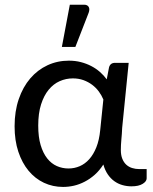

<svg xmlns="http://www.w3.org/2000/svg" viewBox="-20 -768 634 796"><path d="M40.5 0ZM525 4.5Q505.5 4.5 487.2 -0.8Q469 -6 453.8 -17Q438.5 -28 426.8 -45.2Q415 -62.5 408.5 -86Q392.5 -61 372.8 -43.5Q353 -26 331.2 -14.8Q309.5 -3.5 286.8 1.8Q264 7 241.5 7Q199 7 162.2 -10.2Q125.5 -27.5 98.5 -60Q71.5 -92.5 56 -139Q40.5 -185.5 40.5 -244.5Q40.5 -307 57.8 -357.2Q75 -407.5 105.5 -443Q136 -478.5 177 -497.5Q218 -516.5 265.5 -516.5Q292 -516.5 315.2 -510.5Q338.5 -504.5 358.2 -494.2Q378 -484 394.2 -469.8Q410.5 -455.5 422.5 -439L432 -488.5Q437 -507.5 457 -507.5H513.5L486.5 -238Q485.5 -213.5 483.2 -190Q481 -166.5 481 -146Q481 -125 487 -110Q493 -95 503.2 -85.5Q513.5 -76 527.5 -71.5Q541.5 -67 557.5 -67H588V-28.5Q588 -16 571.5 -5.8Q555 4.5 525 4.5ZM264 -69.5Q288.5 -69.5 310.5 -79Q332.5 -88.5 350 -108Q367.5 -127.5 379.5 -157.5Q391.5 -187.5 395.5 -229L408.5 -355.5Q401.5 -372.5 389.8 -388.5Q378 -404.5 362 -416.5Q346 -428.5 326 -435.8Q306 -443 282 -443Q253.5 -443 227.5 -431.5Q201.5 -420 181.8 -396Q162 -372 150.2 -335Q138.5 -298 138.5 -247.5Q138.5 -200 148.5 -166.5Q158.5 -133 175.8 -111.2Q193 -89.5 215.8 -79.5Q238.5 -69.5 264 -69.5ZM236.5 -573.5 269.5 -748.5H328.5Q342.5 -748.5 347.8 -739.2Q353 -730 347.5 -715L292.5 -573.5Z"/></svg>

Font: Lato Medium
Style: Regular
Weight: 500
Designer: Lukasz Dziedzic
Foundry: tyPoland Lukasz Dziedzic
Version: Version 2.006; 2014-01-15